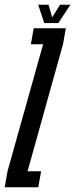

<svg xmlns="http://www.w3.org/2000/svg" viewBox="-61 -795 319 815"><path d="M-41 0 -29 -68.5 122 -607H70L82 -675H218.5L206.5 -607.5L56 -68H113.5L101.5 0ZM127 -697 101 -775H145L160.5 -721.5L194 -775H238L186.5 -697Z"/></svg>

Font: Anybody UltraCondensed Medium
Style: Italic
Weight: 500
Width: 1
Italic angle: -10°
Designer: Tyler Finck
Foundry: Etcetera Type Company
Version: Version 1.010; ttfautohint (v1.8.3) -l 8 -r 50 -G 200 -x 14 